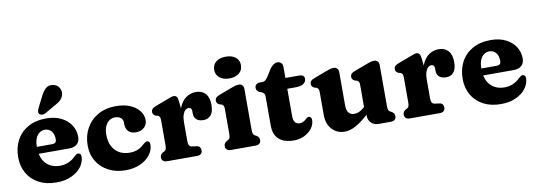

<svg xmlns="http://www.w3.org/2000/svg" viewBox="-58 -1110 4176 1494"><g transform="rotate(-10 2030.0 -363.0)"><path d="M517.9 -307.6Q517.9 -270.2 495.6 -250.2Q473.3 -230.2 432.7 -230.2H140.9V-286H309.3Q342.5 -286 342.5 -317.8Q342.5 -361.8 321.9 -384.2Q301.3 -406.6 272.1 -406.6Q248.5 -406.6 229.2 -393.3Q209.9 -380 198.7 -353.3Q187.5 -326.6 187.5 -285.8Q187.5 -198 229.6 -153.9Q271.8 -109.9 341.1 -109.9Q378.6 -109.9 409.9 -124.3Q441.3 -138.7 462.7 -161.5Q474.6 -171.9 481.5 -176Q488.5 -180.1 495.5 -179.3Q503.9 -178.9 510.5 -172.4Q517.1 -166 517.1 -150.9Q516.6 -108.3 488.5 -70.8Q460.4 -33.4 409.8 -10Q359.3 13.3 290.6 13.3Q211.4 13.3 152.8 -17.6Q94.2 -48.4 62.2 -103.7Q30.1 -159 30.1 -231.6Q30.1 -306.5 61.4 -365.1Q92.6 -423.7 152.3 -457.5Q211.9 -491.4 296.9 -491.4Q364.9 -491.4 414.5 -466.6Q464.1 -441.9 491 -400.2Q517.9 -358.6 517.9 -307.6ZM292.4 -659.6Q311 -699.2 334.3 -722.1Q357.5 -745.1 394.4 -738.6Q425.9 -733 441.5 -708.9Q457.1 -684.9 452.4 -657.9Q447.7 -631.6 430 -613.5Q412.4 -595.3 376.7 -577L296.7 -530.9Q285.1 -525.3 272 -525.7Q258.9 -526 251.2 -534Q242.5 -543.3 244.4 -554.7Q246.2 -566.1 251.8 -578.8Z M1057.2 -343.8Q1057.2 -309.9 1032.7 -286.8Q1008.3 -263.7 967.6 -263.7Q928 -263.7 907.9 -285.1Q887.8 -306.4 887.8 -340.1V-355.4Q887.8 -378.8 870.7 -392.7Q853.6 -406.6 824.8 -406.6Q800.3 -406.6 780.1 -392.5Q760 -378.4 747.9 -351.3Q735.9 -324.2 735.9 -284.9Q735.9 -229.4 756.3 -191.6Q776.8 -153.8 811.7 -134.8Q846.7 -115.9 890.4 -115.9Q930.6 -115.9 957.8 -128.1Q985.1 -140.3 1006.9 -161.9Q1019.3 -171.9 1026 -176Q1032.7 -180.1 1039.3 -179.7Q1049.7 -179.3 1055.3 -172Q1061 -164.8 1060.9 -149.3Q1060.4 -106.7 1031.9 -69.4Q1003.5 -32.2 953.2 -9.4Q902.9 13.3 836.8 13.3Q762.2 13.3 703.7 -17Q645.3 -47.2 611.9 -101.3Q578.5 -155.4 578.5 -227.2Q578.5 -302.9 611.6 -362.7Q644.6 -422.5 704.9 -456.9Q765.2 -491.4 847 -491.4Q911.9 -491.4 959 -471.3Q1006.1 -451.2 1031.6 -417.7Q1057.2 -384.3 1057.2 -343.8Z M1325.4 -264Q1325.4 -341.1 1345.7 -391.6Q1366 -442.1 1401 -466.8Q1436.1 -491.6 1480.1 -491.6Q1527.3 -491.6 1554.8 -461.2Q1582.3 -430.8 1582.3 -372.4Q1582.3 -317.6 1560.2 -291.8Q1538.2 -266 1502.1 -266Q1465.1 -266 1446.1 -283.3Q1427.1 -300.5 1427.1 -330.2V-350Q1427.1 -365.1 1420 -371.9Q1413 -378.6 1401.4 -378.6Q1387.3 -378.6 1375.1 -367Q1362.9 -355.4 1355.5 -332.2Q1348.1 -308.9 1348.1 -274.4ZM1337.7 -445.4 1348.1 -342.8V-125.8Q1348.1 -104.5 1354.6 -93.3Q1361.2 -82.1 1376.3 -79.8L1413.3 -74.8Q1430.3 -72.6 1437.7 -62.3Q1445.1 -52 1445.1 -36.8Q1445.1 -19.6 1434.2 -9.8Q1423.4 0 1404.1 0H1164.9Q1146.1 0 1135 -9.8Q1123.9 -19.6 1123.9 -36.8Q1123.9 -50 1130.1 -58.8Q1136.3 -67.6 1147.7 -74.8L1158.5 -79.8Q1166.8 -84.3 1171.2 -93.6Q1175.5 -102.9 1175.5 -125.8V-321.4Q1175.5 -341.8 1170.1 -349.6Q1164.6 -357.4 1155.3 -361.4L1140.3 -364.6Q1130 -369.8 1123.6 -377.5Q1117.1 -385.2 1117.1 -397.4Q1117.1 -411.2 1125.6 -420.8Q1134 -430.4 1152.3 -437.2L1248.1 -473.2Q1267.2 -480.5 1280.7 -485.3Q1294.2 -490.2 1304.3 -490.2Q1318.1 -490.2 1326.5 -480.4Q1334.9 -470.6 1337.7 -445.4Z M1856.1 -450.2V-125.8Q1856.1 -102.9 1860.6 -93.8Q1865.2 -84.7 1873.1 -79.8L1883.7 -74.8Q1895.1 -68 1901.3 -59Q1907.5 -50 1907.5 -36.8Q1907.5 -19.6 1896.6 -9.8Q1885.8 0 1866.5 0H1668.9Q1650.1 0 1639 -9.8Q1627.9 -19.6 1627.9 -36.8Q1627.9 -50 1634.1 -59Q1640.3 -68 1651.7 -74.8L1662.5 -79.8Q1670.8 -84.7 1675.2 -93.8Q1679.5 -102.9 1679.5 -125.8V-321.4Q1679.5 -341.8 1674.1 -349.6Q1668.6 -357.4 1659.3 -361.4L1644.3 -364.6Q1634 -370.2 1627.6 -377.7Q1621.1 -385.2 1621.1 -397.4Q1621.1 -411.2 1629.6 -420.8Q1638 -430.4 1656.3 -437.2L1752.1 -473.2Q1774 -481.7 1788.9 -485.9Q1803.8 -490.2 1819.5 -490.2Q1836.5 -490.2 1846.3 -479Q1856.1 -467.8 1856.1 -450.2ZM1755.9 -550.2Q1707.5 -550.2 1678.9 -573.7Q1650.3 -597.1 1650.3 -636.8Q1650.3 -676 1678.9 -699Q1707.5 -722 1755.9 -722Q1804.6 -722 1833.2 -699Q1861.9 -676 1861.9 -636.8Q1861.9 -597.1 1833.2 -573.7Q1804.6 -550.2 1755.9 -550.2Z M1980.5 -401.9 1967.9 -405.8Q1956.6 -411.6 1949.9 -420.3Q1943.1 -428.9 1943.1 -442.3Q1943.1 -458 1954.3 -468.1Q1965.4 -478.2 1982.8 -478.2H2005.1Q2016.3 -478.2 2026.2 -485.6Q2036.1 -493.1 2047.4 -510.4L2084.9 -569.8Q2096.4 -586.5 2112.3 -597.7Q2128.3 -609 2142.5 -609Q2161.6 -609 2173.3 -597.7Q2185.1 -586.5 2185.1 -565.8V-175.4Q2185.1 -144.2 2197.9 -127.8Q2210.7 -111.4 2235.1 -111.4Q2249.7 -111.4 2260.8 -117.1Q2271.9 -122.8 2280.6 -130.5Q2289.4 -138.2 2297.2 -143.7Q2305 -149.2 2312.9 -148.4Q2321.7 -148 2327.7 -140Q2333.7 -132.1 2333.1 -118.4Q2332.6 -84.3 2310.1 -54.3Q2287.6 -24.4 2250 -6.1Q2212.4 12.2 2167.1 12.2Q2091.1 12.2 2049.8 -23.9Q2008.5 -60.1 2008.5 -134.6V-359.3Q2008.5 -380.3 2001 -388.4Q1993.4 -396.4 1980.5 -401.9ZM2119.9 -392.7V-478.2H2296.1Q2314.3 -478.2 2324.5 -470Q2334.7 -461.9 2334.7 -446.1Q2334.7 -423.2 2314.6 -408Q2294.5 -392.7 2247.9 -392.7Z M2756.6 -79V-104.6L2748.6 -107.7V-321.4Q2748.6 -341.8 2743.2 -349.6Q2737.7 -357.4 2728.4 -361.4L2713.4 -364.6Q2703.1 -370.2 2696.6 -377.7Q2690.2 -385.2 2690.2 -397.4Q2690.2 -411.2 2698.6 -420.8Q2707.1 -430.4 2725.4 -437.2L2821.2 -473.2Q2843.1 -481.7 2858 -485.9Q2872.9 -490.2 2888.6 -490.2Q2905.6 -490.2 2915.4 -479Q2925.2 -467.8 2925.2 -450.2V-125.8Q2925.2 -102.9 2929.7 -93.8Q2934.3 -84.7 2942.2 -79.8L2952.8 -74.8Q2964.3 -68 2970.4 -59Q2976.6 -50 2976.6 -36.8Q2976.6 -19.7 2965.7 -9.8Q2954.9 0 2935.6 0H2835.8Q2803.1 0 2779.8 -22.2Q2756.6 -44.5 2756.6 -79ZM2429 -141.6V-321.4Q2429 -341.8 2423.6 -349.6Q2418.1 -357.4 2408.8 -361.4L2393.8 -364.6Q2383.5 -370.2 2377.1 -377.7Q2370.6 -385.2 2370.6 -397.4Q2370.6 -411.2 2379.1 -420.8Q2387.5 -430.4 2405.8 -437.2L2501.6 -473.2Q2523.5 -481.7 2538.4 -485.9Q2553.3 -490.2 2569 -490.2Q2586 -490.2 2595.8 -479Q2605.6 -467.8 2605.6 -450.2V-184.4Q2605.6 -147.8 2621.3 -128.8Q2637 -109.8 2664.4 -109.8Q2682.9 -109.8 2702.4 -117.6Q2722 -125.5 2743.2 -144.6L2762.2 -162.2L2796 -123.4L2771.6 -100.4Q2707.5 -39.6 2659.3 -13Q2611 13.6 2569.2 13.6Q2507 13.6 2468 -29.4Q2429 -72.5 2429 -141.6Z M3243.4 -264Q3243.4 -341.1 3263.7 -391.6Q3284 -442.1 3319 -466.8Q3354.1 -491.6 3398.1 -491.6Q3445.3 -491.6 3472.8 -461.2Q3500.3 -430.8 3500.3 -372.4Q3500.3 -317.6 3478.2 -291.8Q3456.2 -266 3420.1 -266Q3383.1 -266 3364.1 -283.3Q3345.1 -300.5 3345.1 -330.2V-350Q3345.1 -365.1 3338 -371.9Q3331 -378.6 3319.4 -378.6Q3305.3 -378.6 3293.1 -367Q3280.9 -355.4 3273.5 -332.2Q3266.1 -308.9 3266.1 -274.4ZM3255.7 -445.4 3266.1 -342.8V-125.8Q3266.1 -104.5 3272.6 -93.3Q3279.2 -82.1 3294.3 -79.8L3331.3 -74.8Q3348.3 -72.6 3355.7 -62.3Q3363.1 -52 3363.1 -36.8Q3363.1 -19.6 3352.2 -9.8Q3341.4 0 3322.1 0H3082.9Q3064.1 0 3053 -9.8Q3041.9 -19.6 3041.9 -36.8Q3041.9 -50 3048.1 -58.8Q3054.3 -67.6 3065.7 -74.8L3076.5 -79.8Q3084.8 -84.3 3089.2 -93.6Q3093.5 -102.9 3093.5 -125.8V-321.4Q3093.5 -341.8 3088.1 -349.6Q3082.6 -357.4 3073.3 -361.4L3058.3 -364.6Q3048 -369.8 3041.6 -377.5Q3035.1 -385.2 3035.1 -397.4Q3035.1 -411.2 3043.6 -420.8Q3052 -430.4 3070.3 -437.2L3166.1 -473.2Q3185.2 -480.5 3198.7 -485.3Q3212.2 -490.2 3222.3 -490.2Q3236.1 -490.2 3244.5 -480.4Q3252.9 -470.6 3255.7 -445.4Z M4029.9 -307.6Q4029.9 -270.2 4007.6 -250.2Q3985.3 -230.2 3944.7 -230.2H3652.9V-286H3821.3Q3854.5 -286 3854.5 -317.8Q3854.5 -361.8 3833.9 -384.2Q3813.3 -406.6 3784.1 -406.6Q3760.5 -406.6 3741.2 -393.3Q3721.9 -380 3710.7 -353.3Q3699.5 -326.6 3699.5 -285.8Q3699.5 -198 3741.6 -153.9Q3783.8 -109.9 3853.1 -109.9Q3890.6 -109.9 3921.9 -124.3Q3953.3 -138.7 3974.7 -161.5Q3986.6 -171.9 3993.5 -176Q4000.5 -180.1 4007.5 -179.3Q4015.9 -178.9 4022.5 -172.4Q4029.1 -166 4029.1 -150.9Q4028.6 -108.3 4000.5 -70.8Q3972.4 -33.4 3921.8 -10Q3871.3 13.3 3802.6 13.3Q3723.4 13.3 3664.8 -17.6Q3606.2 -48.4 3574.2 -103.7Q3542.1 -159 3542.1 -231.6Q3542.1 -306.5 3573.4 -365.1Q3604.6 -423.7 3664.3 -457.5Q3723.9 -491.4 3808.9 -491.4Q3876.9 -491.4 3926.5 -466.6Q3976.1 -441.9 4003 -400.2Q4029.9 -358.6 4029.9 -307.6Z"/></g></svg>

Font: Fraunces SuperSoft
Style: Regular
Weight: 900
Version: Version 1.000;[b76b70a41]